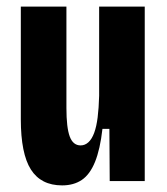

<svg xmlns="http://www.w3.org/2000/svg" viewBox="-20 -548 506 581"><path d="M168 13Q104 13 73.5 -35Q43 -83 43 -187V-528H181V-221Q181 -162 191 -135Q201 -108 224 -108Q237 -108 247.5 -117.5Q258 -127 265 -146Q272 -165 275.5 -193Q279 -221 280 -258V-528H418V-221V0H312L311 -158H290Q283 -96 267.5 -58Q252 -20 227.5 -3.5Q203 13 168 13Z"/></svg>

Font: Bricolage Grotesque 24pt Condensed
Style: Bold
Weight: 700
Width: 3
Designer: Mathieu Triay
Foundry: Atelier Triay
Version: Version 1.001;gftools[0.9.33.dev8+g029e19f]